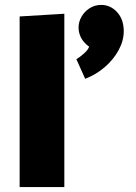

<svg xmlns="http://www.w3.org/2000/svg" viewBox="-20 -762 554 782"><path d="M392 -742Q366 -742 345 -728.5Q324 -715 312 -694Q300 -673 300 -650Q300 -634 305.5 -619Q311 -604 321 -592Q331 -580 343 -572Q339 -559 322 -544Q305 -529 291 -521L327 -441Q371 -458 406.5 -488.5Q442 -519 463 -557.5Q484 -596 484 -635Q484 -683 457 -712.5Q430 -742 392 -742ZM242 0V-706L60 -695V0Z"/></svg>

Font: Catamaran Black
Style: Regular
Weight: 900
Designer: Pria Ravichandran
Version: Version 2.000